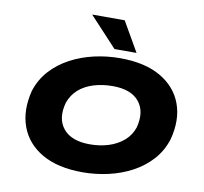

<svg xmlns="http://www.w3.org/2000/svg" viewBox="-99 -1056 1247 1174"><g transform="rotate(10 525.0 -469.0)"><path d="M488 11Q334 11 236 -45.5Q138 -102 101.5 -201Q65 -300 97 -426Q121 -500 170.5 -554Q220 -608 287.5 -644Q355 -680 433.5 -698Q512 -716 594 -716Q748 -716 846 -659.5Q944 -603 980.5 -505Q1017 -407 984 -281Q960 -206 910.5 -151.5Q861 -97 794 -61Q727 -25 648 -7Q569 11 488 11ZM502 -165Q565 -165 618.5 -182Q672 -199 711 -232.5Q750 -266 767 -316Q794 -417 744 -478.5Q694 -540 580 -540Q516 -540 462 -523.5Q408 -507 370 -474Q332 -441 314 -390Q286 -289 336.5 -227Q387 -165 502 -165ZM550 -765 379 -949H581L687 -765Z"/></g></svg>

Font: Nunito Sans 7pt Expanded Black
Style: Italic
Weight: 900
Width: 7
Italic angle: -9°
Designer: Vernon Adams
Foundry: Vernon Adams
Version: Version 3.101;gftools[0.9.27]